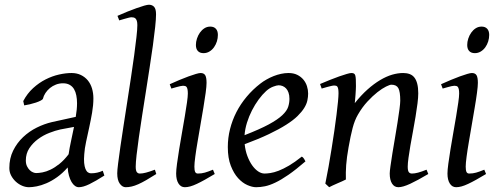

<svg xmlns="http://www.w3.org/2000/svg" viewBox="-20 -762 2074 802"><path d="M266.6 -117.7Q270.5 -144.5 276.9 -173.6Q283.2 -202.6 289.1 -231.9L231.9 -221.2Q211.4 -216.8 186.3 -207Q161.1 -197.3 139.2 -181.2Q117.2 -165 102.5 -142.8Q87.9 -120.6 87.9 -91.8Q87.9 -77.6 92.8 -67.6Q97.7 -57.6 104.2 -51.3Q110.8 -44.9 118.2 -42Q125.5 -39.1 130.9 -39.1Q142.1 -39.1 157.7 -42Q173.3 -44.9 191.2 -53.5Q209 -62 228.3 -77.4Q247.6 -92.8 266.6 -117.7ZM416 -28.8Q379.4 -5.4 353.3 7.3Q327.1 20 309.1 20Q300.8 20 293 14.4Q285.2 8.8 278.8 -2Q272.5 -12.7 268.1 -28.1Q263.7 -43.5 262.7 -62.5Q241.2 -38.1 218.5 -22Q195.8 -5.9 174.1 3.4Q152.3 12.7 133.3 16.4Q114.3 20 101.1 20Q86.9 20 72.5 13.9Q58.1 7.8 46.1 -3.2Q34.2 -14.2 26.6 -28.6Q19 -43 19 -60.1Q19 -100.6 34.9 -132.8Q50.8 -165 76.4 -189.2Q102.1 -213.4 133.5 -229Q165 -244.6 196.8 -252L296.4 -273.9Q301.8 -305.2 301.8 -331.1Q301.8 -348.1 298.8 -363.3Q295.9 -378.4 289.3 -389.6Q282.7 -400.9 271.2 -407.5Q259.8 -414.1 243.2 -414.1Q227.5 -414.1 213.6 -408.7Q199.7 -403.3 188.7 -394.3Q177.7 -385.3 169.9 -373.5Q162.1 -361.8 159.2 -349.1Q158.2 -346.2 149.9 -341.8Q141.6 -337.4 129.9 -333.5Q118.2 -329.6 104.7 -326.4Q91.3 -323.2 81.1 -321.8L77.1 -339.8Q93.8 -371.6 118.4 -394Q143.1 -416.5 170.7 -430.4Q198.2 -444.3 226.6 -450.7Q254.9 -457 278.8 -457Q300.8 -457 317.9 -448.7Q335 -440.4 346.7 -426.3Q358.4 -412.1 364.3 -392.6Q370.1 -373 370.1 -351.1Q370.1 -322.8 364.7 -291.5Q359.4 -260.3 352.5 -229.2Q345.7 -198.2 339.6 -169.7Q333.5 -141.1 332 -118.2Q330.1 -96.7 331.5 -81.5Q333 -66.4 336.9 -56.6Q340.8 -46.9 346.7 -42.5Q352.5 -38.1 359.9 -38.1Q373.5 -38.1 385.7 -40.8Q397.9 -43.5 409.2 -48.8Z M632.8 -35.2Q608.9 -20 590.6 -9.5Q572.3 1 557.4 7.6Q542.5 14.2 529.8 17.1Q517.1 20 504.9 20Q491.2 20 480.5 5.4Q469.7 -9.3 469.7 -38.1Q469.7 -50.3 473.4 -79.6Q477.1 -108.9 482.9 -149.4Q488.8 -189.9 496.3 -238.5Q503.9 -287.1 511.7 -337.9Q519.5 -388.7 527.1 -438.5Q534.7 -488.3 540.5 -531.2Q546.4 -574.2 550 -607.2Q553.7 -640.1 553.7 -657.2Q553.7 -668.5 551.5 -675Q549.3 -681.6 545.9 -684.8Q542.5 -688 537.8 -689Q533.2 -689.9 528.8 -689.9Q524.9 -689.9 516.4 -687.7Q507.8 -685.5 499.5 -683.1Q489.7 -680.2 478 -676.8L470.7 -695.8Q491.2 -705.1 512 -713.4Q532.7 -721.7 550.5 -728Q568.4 -734.4 582 -738.3Q595.7 -742.2 602.1 -742.2Q615.7 -742.2 623.8 -733.4Q631.8 -724.6 631.8 -702.1Q631.8 -683.1 628.2 -649.4Q624.5 -615.7 618.7 -572.5Q612.8 -529.3 605 -479.7Q597.2 -430.2 589.4 -379.4Q581.5 -328.6 573.7 -279.5Q565.9 -230.5 560.1 -188.5Q554.2 -146.5 550.5 -114.5Q546.9 -82.5 546.9 -65.9Q546.9 -49.3 551.5 -43.2Q556.2 -37.1 564 -37.1Q575.2 -37.1 590.1 -41Q605 -44.9 627 -53.2Z M877 -35.2Q854 -21.5 835.7 -11.2Q817.4 -1 802.2 6.1Q787.1 13.2 774.9 16.6Q762.7 20 752 20Q735.4 20 725.6 4.6Q715.8 -10.7 715.8 -37.1Q715.8 -51.8 719.5 -78.9Q723.1 -106 728.5 -138.9Q733.9 -171.9 740.2 -207.8Q746.6 -243.7 752 -276.1Q757.3 -308.6 761 -333.7Q764.6 -358.9 764.6 -371.1Q764.6 -382.3 763.2 -388.9Q761.7 -395.5 759.3 -398.7Q756.8 -401.9 752.9 -402.8Q749 -403.8 744.6 -403.8Q740.7 -403.8 732.7 -402.1Q724.6 -400.4 716.3 -397.9Q707 -395.5 695.8 -392.1L689 -410.2Q709.5 -419.4 729.7 -428Q750 -436.5 767.6 -442.9Q785.2 -449.2 798.3 -453.1Q811.5 -457 817.9 -457Q831.5 -457 837.2 -447.8Q842.8 -438.5 842.8 -416Q842.8 -401.9 839.1 -374.3Q835.4 -346.7 829.6 -312.5Q823.7 -278.3 817.4 -241Q811 -203.6 805.2 -169.4Q799.3 -135.3 795.7 -107.7Q792 -80.1 792 -65.9Q792 -50.8 795.2 -43.9Q798.3 -37.1 806.6 -37.1Q821.8 -37.1 835.7 -41Q849.6 -44.9 869.6 -53.2ZM890.1 -616.2Q890.1 -602.5 886 -589.1Q881.8 -575.7 874 -564.7Q866.2 -553.7 855 -546.9Q843.8 -540 830.1 -540Q814.9 -540 806.6 -548.8Q798.3 -557.6 798.3 -574.2Q798.3 -587.4 802.7 -600.8Q807.1 -614.3 814.9 -625.5Q822.8 -636.7 833.7 -643.8Q844.7 -650.9 858.4 -650.9Q873.5 -650.9 881.8 -641.8Q890.1 -632.8 890.1 -616.2Z M1091.8 -381.8Q1075.7 -367.2 1060.3 -346.2Q1044.9 -325.2 1032.5 -300.8Q1020 -276.4 1011.7 -249.8Q1003.4 -223.1 1001.5 -197.3Q1065.4 -222.2 1102.8 -242.4Q1140.1 -262.7 1159.2 -280.8Q1178.2 -298.8 1183.6 -315.4Q1189 -332 1189 -349.1Q1189 -364.3 1185.1 -375.2Q1181.2 -386.2 1174.8 -392.8Q1168.5 -399.4 1160.4 -402.6Q1152.3 -405.8 1144 -405.8Q1136.2 -405.8 1121.1 -400.1Q1106 -394.5 1091.8 -381.8ZM1267.1 -371.1Q1267.1 -357.4 1263.9 -342.3Q1260.7 -327.1 1250.7 -311Q1240.7 -294.9 1222.9 -277.3Q1205.1 -259.8 1175.5 -241Q1146 -222.2 1103.5 -201.9Q1061 -181.6 1002 -159.7Q1004.9 -132.3 1013.4 -109.9Q1022 -87.4 1033.4 -71.3Q1044.9 -55.2 1058.3 -46.1Q1071.8 -37.1 1085 -37.1Q1095.2 -37.1 1109.9 -39.3Q1124.5 -41.5 1143.8 -48.8Q1163.1 -56.2 1187.3 -70.3Q1211.4 -84.5 1240.7 -107.9Q1246.1 -105 1250.2 -98.4Q1254.4 -91.8 1255.9 -87.9Q1215.8 -53.2 1185.1 -32Q1154.3 -10.7 1130.1 0.7Q1106 12.2 1086.7 16.1Q1067.4 20 1049.8 20Q1033.7 20 1013.2 11Q992.7 2 974.6 -17.8Q956.5 -37.6 944.1 -69.6Q931.6 -101.6 931.6 -147.9Q931.6 -186 940.9 -222.9Q950.2 -259.8 967.5 -293.7Q984.9 -327.6 1010.3 -357.9Q1035.6 -388.2 1067.9 -413.1Q1079.1 -421.9 1093.3 -429.9Q1107.4 -438 1122.8 -444.1Q1138.2 -450.2 1154.1 -453.6Q1169.9 -457 1185.1 -457Q1206.1 -457 1221.4 -449.5Q1236.8 -441.9 1247.1 -429.7Q1257.3 -417.5 1262.2 -402.1Q1267.1 -386.7 1267.1 -371.1Z M1769 -35.2Q1724.6 -8.8 1693.6 5.6Q1662.6 20 1644 20Q1627 20 1617.4 4.6Q1607.9 -10.7 1607.9 -37.1Q1607.9 -45.9 1611.1 -68.6Q1614.3 -91.3 1619.1 -121.6Q1624 -151.9 1629.9 -186Q1635.7 -220.2 1640.6 -251Q1645.5 -281.7 1648.7 -306.2Q1651.9 -330.6 1651.9 -341.8Q1651.9 -378.9 1644 -393.6Q1636.2 -408.2 1614.7 -408.2Q1608.4 -408.2 1592.5 -400.4Q1576.7 -392.6 1556.6 -377Q1536.6 -361.3 1514.9 -337.9Q1493.2 -314.5 1475.1 -283.2Q1461.4 -259.8 1452.9 -227.1Q1444.3 -194.3 1436 -147Q1428.2 -103.5 1426 -72.3Q1423.8 -41 1424.8 -12.2Q1418.5 -8.8 1408.9 -4.6Q1399.4 -0.5 1389.4 3.9Q1379.4 8.3 1370.1 12.5Q1360.8 16.6 1355 20L1338.9 4.9Q1345.7 -27.3 1352.3 -64.9Q1358.9 -102.5 1365 -140.4Q1371.1 -178.2 1376.5 -215.1Q1381.8 -252 1385.7 -283Q1389.6 -314 1391.8 -337.4Q1394 -360.8 1394 -372.1Q1394 -383.3 1392.8 -389.9Q1391.6 -396.5 1389.4 -399.7Q1387.2 -402.8 1383.8 -403.8Q1380.4 -404.8 1376 -404.8Q1371.6 -404.8 1363 -402.8Q1354.5 -400.9 1345.7 -398.4Q1335.4 -395.5 1323.7 -392.1L1316.9 -411.1Q1337.4 -419.9 1358.2 -428.2Q1378.9 -436.5 1397 -442.9Q1415 -449.2 1428.5 -453.1Q1441.9 -457 1447.8 -457Q1454.6 -457 1458.5 -454.8Q1462.4 -452.6 1464.1 -446.8Q1465.8 -440.9 1466.3 -430.2Q1466.8 -419.4 1466.8 -401.9Q1466.8 -396.5 1466.3 -387.2Q1465.8 -377.9 1465.1 -367.4Q1464.4 -356.9 1463.4 -346.9Q1462.4 -336.9 1461.9 -331.1Q1488.3 -364.3 1515.1 -388.2Q1542 -412.1 1567.9 -427.5Q1593.8 -442.9 1617.9 -450Q1642.1 -457 1664.1 -457Q1679.2 -457 1691.2 -452.6Q1703.1 -448.2 1710.9 -438.2Q1718.8 -428.2 1722.9 -411.9Q1727.1 -395.5 1727.1 -372.1Q1727.1 -355 1723.9 -329.6Q1720.7 -304.2 1715.8 -274.7Q1710.9 -245.1 1705.1 -213.9Q1699.2 -182.6 1694.3 -154.3Q1689.5 -126 1686.3 -102.8Q1683.1 -79.6 1683.1 -65.9Q1683.1 -49.3 1687.5 -43.2Q1691.9 -37.1 1700.7 -37.1Q1711.9 -37.1 1726.6 -41Q1741.2 -44.9 1761.7 -53.2Z M2010.3 -35.2Q1987.3 -21.5 1969 -11.2Q1950.7 -1 1935.5 6.1Q1920.4 13.2 1908.2 16.6Q1896 20 1885.3 20Q1868.7 20 1858.9 4.6Q1849.1 -10.7 1849.1 -37.1Q1849.1 -51.8 1852.8 -78.9Q1856.4 -106 1861.8 -138.9Q1867.2 -171.9 1873.5 -207.8Q1879.9 -243.7 1885.3 -276.1Q1890.6 -308.6 1894.3 -333.7Q1897.9 -358.9 1897.9 -371.1Q1897.9 -382.3 1896.5 -388.9Q1895 -395.5 1892.6 -398.7Q1890.1 -401.9 1886.2 -402.8Q1882.3 -403.8 1877.9 -403.8Q1874 -403.8 1866 -402.1Q1857.9 -400.4 1849.6 -397.9Q1840.3 -395.5 1829.1 -392.1L1822.3 -410.2Q1842.8 -419.4 1863 -428Q1883.3 -436.5 1900.9 -442.9Q1918.5 -449.2 1931.6 -453.1Q1944.8 -457 1951.2 -457Q1964.8 -457 1970.5 -447.8Q1976.1 -438.5 1976.1 -416Q1976.1 -401.9 1972.4 -374.3Q1968.8 -346.7 1962.9 -312.5Q1957 -278.3 1950.7 -241Q1944.3 -203.6 1938.5 -169.4Q1932.6 -135.3 1929 -107.7Q1925.3 -80.1 1925.3 -65.9Q1925.3 -50.8 1928.5 -43.9Q1931.6 -37.1 1939.9 -37.1Q1955.1 -37.1 1969 -41Q1982.9 -44.9 2002.9 -53.2ZM2023.4 -616.2Q2023.4 -602.5 2019.3 -589.1Q2015.1 -575.7 2007.3 -564.7Q1999.5 -553.7 1988.3 -546.9Q1977.1 -540 1963.4 -540Q1948.2 -540 1939.9 -548.8Q1931.6 -557.6 1931.6 -574.2Q1931.6 -587.4 1936 -600.8Q1940.4 -614.3 1948.2 -625.5Q1956.1 -636.7 1967 -643.8Q1978 -650.9 1991.7 -650.9Q2006.8 -650.9 2015.1 -641.8Q2023.4 -632.8 2023.4 -616.2Z"/></svg>

Font: Gentium Plus Phon
Style: Italic
Weight: 400
Italic angle: -8°
Designer: J. Victor Gaultney, Annie Olsen, Iska Routamaa, Becca Hirsbrunner
Foundry: SIL International
Version: Version 5.000